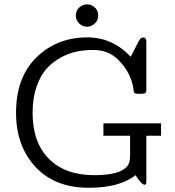

<svg xmlns="http://www.w3.org/2000/svg" viewBox="-20 -869 822 900"><path d="M55.2 -340.8Q55.2 -506.8 151.1 -600.3Q247.1 -693.8 389.2 -693.8Q507.3 -693.8 592.8 -603Q601.6 -620.1 613.8 -644Q631.8 -680.2 637 -686.5Q642.1 -692.9 650.9 -692.9H652.8Q666 -692.9 666 -671.9V-451.2Q666 -436 660.9 -432.6Q655.8 -429.2 636.2 -429.2Q623 -429.2 617.4 -430.2Q611.8 -431.2 608.9 -435.5Q606 -439.9 606 -446Q606 -452.1 603 -466.6Q600.1 -481 594.2 -497.1Q576.2 -547.9 531.5 -591.3Q486.8 -634.8 416 -634.8Q377 -634.8 340.1 -627.4Q303.2 -620.1 264.6 -599.1Q226.1 -578.1 197.5 -546.1Q168.9 -514.2 150.9 -461.2Q132.8 -408.2 132.8 -339.8Q132.8 -201.7 209 -124.8Q285.2 -47.9 421.9 -47.9Q550.8 -47.9 581.1 -96.2Q589.8 -112.3 589.8 -141.1V-232.9H464.8V-291H734.9V-232.9H666V-19Q666 -2.9 658.2 -2.9Q644 -2.9 615.2 -47.9Q541 11.2 396 11.2Q236.8 11.2 146 -86.9Q55.2 -185.1 55.2 -340.8ZM335.4 -795.9Q335.4 -818.8 351.3 -833.7Q367.2 -848.6 388.2 -848.6Q409.2 -848.6 424.8 -833.7Q440.4 -818.8 440.4 -795.9Q440.4 -773.9 424.3 -758.8Q408.2 -743.7 388.2 -743.7Q367.2 -743.7 351.3 -758.8Q335.4 -773.9 335.4 -795.9Z"/></svg>

Font: CMU Concrete
Style: Roman
Weight: 500
Version: Version 0.7.0